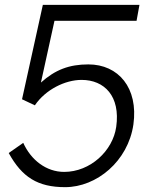

<svg xmlns="http://www.w3.org/2000/svg" viewBox="-20 -762 610 793"><path d="M249 11C379 11 509 -96 531 -248C552 -399 469 -496 345 -496C266 -496 208 -474 149 -421L205 -676H544L556 -742H157L71 -352L124 -327C168 -392 249 -432 317 -432C411 -432 478 -365 460 -238C446 -139 353 -52 245 -52C171 -52 108 -101 76 -172L16 -130C71 -30 136 11 249 11Z"/></svg>

Font: Cheyenne Sans Light
Style: Italic
Weight: 300
Italic angle: -8.13011°
Designer: The Public Sans project authors (U.S. Web Design System), Libre Franklin designed by Pablo Impallari and Rodrigo Fuenzal
Foundry: The Cheyenne Sans Project Authors
Version: Version 2.007